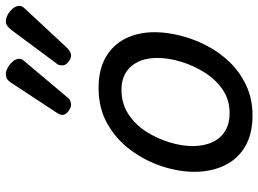

<svg xmlns="http://www.w3.org/2000/svg" viewBox="-136 -748 902 671"><g transform="rotate(-90 315.5 -412.0)"><path d="M247 19Q184 19 140 -6.5Q96 -32 73.5 -78.5Q51 -125 51 -184Q51 -238 70 -296.5Q89 -355 126 -405.5Q163 -456 217.5 -487.5Q272 -519 345 -519Q407 -519 450.5 -494.5Q494 -470 516.5 -425.5Q539 -381 539 -323Q539 -282 527.5 -235Q516 -188 493 -143Q470 -98 435 -61.5Q400 -25 353 -3Q306 19 247 19ZM256 -61Q303 -61 338.5 -85.5Q374 -110 398.5 -149Q423 -188 436 -231.5Q449 -275 449 -314Q449 -354 435 -382Q421 -410 396.5 -424.5Q372 -439 338 -439Q290 -439 253 -415Q216 -391 191.5 -352.5Q167 -314 154 -271Q141 -228 141 -190Q141 -150 155 -120.5Q169 -91 195 -76Q221 -61 256 -61ZM285 -615Q276 -615 263 -624.5Q250 -634 250 -645Q250 -652 253 -657.5Q256 -663 260 -669L362 -824Q370 -836 377 -839.5Q384 -843 393 -843Q403 -843 415 -836.5Q427 -830 436.5 -819Q446 -808 446 -796Q446 -789 442.5 -784.5Q439 -780 434 -774L313 -630Q307 -621 299 -618Q291 -615 285 -615ZM458 -615Q447 -615 435 -624.5Q423 -634 423 -645Q423 -652 424.5 -657.5Q426 -663 432 -669L547 -824Q556 -835 562.5 -839Q569 -843 578 -843Q588 -843 600 -836.5Q612 -830 621.5 -819Q631 -808 631 -796Q631 -789 627.5 -784Q624 -779 619 -774L485 -630Q477 -622 470 -618.5Q463 -615 458 -615Z"/></g></svg>

Font: Playwrite AU QLD
Style: Regular
Weight: 400
Designer: Veronika Burian, José Scaglione
Foundry: TypeTogether
Version: Version 1.002